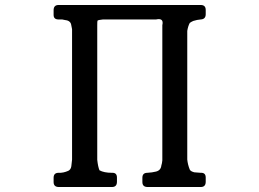

<svg xmlns="http://www.w3.org/2000/svg" viewBox="-20 -717 1040 770"><path d="M195 -676Q195 -697 215 -697H785Q805 -697 805 -677V-660Q805 -640 785 -639Q771 -638 755 -633Q746 -629 741 -625Q734 -612 731 -593V-77Q733 -57 741 -37Q744 -30 759 -26L785 -24Q805 -25 805 -5V12Q805 33 785 33H572Q551 33 551 13V-4Q551 -24 571 -24Q590 -25 606 -29Q625 -34 627 -53Q630 -62 631 -74V-616Q638 -646 606 -639H393Q373 -637 371 -634Q370 -631 370 -616V-76Q373 -48 379 -34Q397 -24 429 -24Q449 -25 449 -5V12Q449 33 429 33H216Q195 33 195 13V-4Q195 -24 215 -24Q234 -23 254 -32Q264 -37 266 -50L269 -77V-600L265 -620Q261 -635 239 -637Q230 -640 217 -639Q195 -638 195 -657Z"/></svg>

Font: cwTeXKai
Style: Medium
Weight: 500
Version: Version 1.17